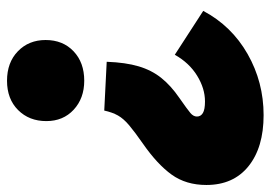

<svg xmlns="http://www.w3.org/2000/svg" viewBox="-132 -629 771 547"><g transform="rotate(90 253.5 -355.5)"><path d="M295 -267 156 -274Q158 -328 169 -365Q180 -402 202 -429.5Q224 -457 259 -481Q292 -504 302 -512.5Q312 -521 312 -531Q312 -542 302 -548Q292 -554 269 -554Q232 -554 195.5 -531.5Q159 -509 136 -468L11 -549Q54 -630 134 -675.5Q214 -721 308 -721Q400 -721 453.5 -678Q507 -635 507 -558Q507 -500 477.5 -459Q448 -418 389 -377Q356 -354 337 -338Q318 -322 309 -306Q300 -290 295 -267ZM210 10Q158 10 126 -21Q94 -52 94 -100Q94 -149 126 -179.5Q158 -210 210 -210Q260 -210 292.5 -180Q325 -150 325 -102Q325 -53 293.5 -21.5Q262 10 210 10Z"/></g></svg>

Font: Livvic Black
Style: Italic
Weight: 900
Italic angle: -10°
Designer: Jacques Le Bailly, Baron von Fonthausen
Version: Version 1.001; ttfautohint (v1.8.2)